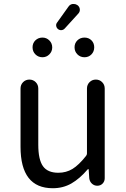

<svg xmlns="http://www.w3.org/2000/svg" viewBox="-20 -950 646 982"><path d="M250 12.7Q85 12.7 85 -199.2V-497.1Q85 -516.6 98.1 -529.8Q111.3 -543 130.4 -543Q149.4 -543 162.6 -529.8Q175.8 -516.6 175.8 -497.1V-210Q175.8 -133.8 199.7 -100.1Q223.6 -66.4 278.3 -66.4Q318.4 -66.4 350.6 -85.9Q382.8 -105.5 419.9 -152.3Q424.8 -158.2 424.8 -165V-497.1Q424.8 -516.6 438 -529.8Q451.2 -543 470.2 -543Q489.3 -543 502.4 -529.8Q515.6 -516.6 515.6 -497.1V-38.1Q515.6 -22.5 504.9 -11.2Q494.1 0 477.5 0Q461.9 0 450.2 -10.7Q438.5 -21.5 436.5 -38.1L433.6 -84Q432.6 -85 431.2 -85Q429.7 -85 428.7 -84Q387.7 -36.1 345.2 -11.7Q302.7 12.7 250 12.7ZM311.5 -804.7Q304.7 -796.9 294.9 -795.9Q285.2 -794.9 277.3 -800.8Q269.5 -806.6 267.6 -816.4Q265.6 -826.2 271.5 -834L330.1 -916Q337.9 -927.7 351.6 -929.7Q354.5 -929.7 357.4 -929.7Q367.2 -929.7 376 -923.8Q386.7 -916 388.2 -903.3Q389.6 -890.6 380.9 -880.9ZM197.3 -657.2Q175.8 -657.2 161.1 -671.9Q146.5 -686.5 146.5 -708Q146.5 -729.5 161.1 -743.7Q175.8 -757.8 197.3 -757.8Q217.8 -757.8 232.4 -743.2Q247.1 -728.5 247.1 -707.5Q247.1 -686.5 232.4 -671.9Q217.8 -657.2 197.3 -657.2ZM447.8 -671.9Q433.6 -657.2 412.1 -657.2Q390.6 -657.2 376 -671.9Q361.3 -686.5 361.3 -708Q361.3 -729.5 376 -743.7Q390.6 -757.8 412.1 -757.8Q433.6 -757.8 447.8 -743.7Q461.9 -729.5 461.9 -708Q461.9 -686.5 447.8 -671.9Z"/></svg>

Font: Gen Jyuu Gothic P Regular
Style: Regular
Weight: 400
Designer: [Source Han Sans]
Ryoko NISHIZUKA  (kana & ideographs); Paul D. Hunt (Latin, Greek & Cyrillic); Wenlong ZHANG  (bopomofo
Version: Version 1.002.20150607